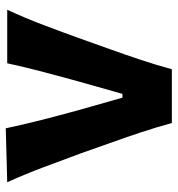

<svg xmlns="http://www.w3.org/2000/svg" viewBox="4 -600 596 643"><g transform="rotate(-90 301.5 -278.0)"><path d="M211.4 0Q197.3 -52.2 179.7 -105.2Q162.1 -158.2 144 -208.5L109.4 -306.2Q86.9 -367.2 63.7 -429Q40.5 -490.7 13.2 -551.3L193.8 -556.2Q206.5 -496.1 221.7 -436.8Q236.8 -377.4 253.4 -316.9L296.4 -165.5H309.1L352.1 -317.4Q369.1 -378.9 384.3 -437Q399.4 -495.1 411.6 -551.3H590.8Q562.5 -490.2 539.1 -428.2Q515.6 -366.2 493.7 -305.2L458.5 -206.5Q439.9 -154.8 422.9 -103.5Q405.8 -52.2 391.6 0Z"/></g></svg>

Font: Pinar-DS3-FD Bold
Style: Regular
Weight: 700
Designer: Amin Abedi
Version: Version 3.000